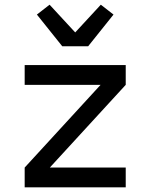

<svg xmlns="http://www.w3.org/2000/svg" viewBox="-20 -797 640 817"><path d="M85 0V-84L408 -436H85V-520H515V-436L192 -84H515V0ZM245 -600 137 -735 191 -777 300 -659 409 -777 463 -735 355 -600Z"/></svg>

Font: Iosevka Medium Extended
Style: Regular
Weight: 500
Width: 7
Monospace: yes
Designer: Belleve Invis
Foundry: Belleve Invis
Version: Version 32.5.0; ttfautohint (v1.8.4)